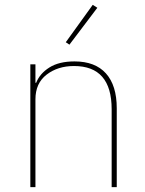

<svg xmlns="http://www.w3.org/2000/svg" viewBox="-20 -771 596 791"><path d="M381 -739 266 -587 251 -597 362 -751ZM126 0H105V-506H126V-430H129Q144 -468 183.5 -493Q223 -518 287 -518Q372 -518 416.5 -468.5Q461 -419 461 -325V0H440V-321Q440 -499 285 -499Q218 -499 172 -463.5Q126 -428 126 -362Z"/></svg>

Font: IBM Plex Sans Thin
Style: Regular
Weight: 100
Designer: Mike Abbink, Paul van der Laan, Pieter van Rosmalen
Foundry: Bold Monday
Version: Version 3.0